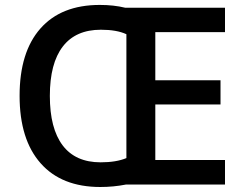

<svg xmlns="http://www.w3.org/2000/svg" viewBox="-20 -745 988 775"><path d="M387.2 -625Q285.6 -625 233.4 -557.1Q181.2 -489.3 181.2 -357.9Q181.2 -226.6 232.9 -158.2Q284.7 -89.8 386.2 -89.8Q449.2 -89.8 490.2 -106.9V-606.9Q451.2 -625 387.2 -625ZM888.2 0H487.8Q438 9.8 384.8 9.8Q228.5 9.8 143.8 -86.2Q59.1 -182.1 59.1 -358.4Q59.1 -534.7 143.1 -629.9Q227.1 -725.1 382.8 -725.1Q439 -725.1 484.9 -713.9H888.2V-615.2H606.9V-420.9H870.1V-323.2H606.9V-99.1H888.2Z"/></svg>

Font: OpenSans-Semibold
Style: Regular
Weight: 600
Foundry: Ascender Corporation
Version: Version 1.10